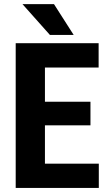

<svg xmlns="http://www.w3.org/2000/svg" viewBox="-20 -923 531 943"><path d="M424.3 -307.6H200.7V-119.1H465.3V0H57.1V-710.9H464.4V-591.3H200.7V-423.3H424.3ZM341.8 -751.5H225.1L90.3 -902.8H245.1Z"/></svg>

Font: Roboto Condensed
Style: Bold
Weight: 700
Designer: Google
Version: Version 2.134; 2016